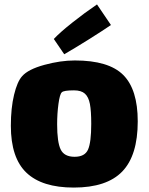

<svg xmlns="http://www.w3.org/2000/svg" viewBox="-20 -797 671 867"><path d="M29 -229Q29 -309 43.5 -369Q58 -429 80 -453Q107 -484 180 -504Q253 -524 318 -524Q471 -524 536.5 -458.5Q602 -393 602 -249Q602 -95 532 -22.5Q462 50 313 50Q170 50 99.5 -17Q29 -84 29 -229ZM392 -238Q392 -296 386 -327.5Q380 -359 363.5 -374Q347 -389 314 -389Q267 -389 259 -380Q250 -372 244 -328Q238 -284 238 -236Q238 -155 254 -122Q270 -89 317 -89Q363 -89 377.5 -121.5Q392 -154 392 -238ZM418 -777 481 -684Q443 -658 380 -618.5Q317 -579 270 -552L223 -621Q250 -650 306 -694.5Q362 -739 418 -777Z"/></svg>

Font: Lalezar
Style: Regular
Weight: 400
Designer: Borna Izadpanah
Foundry: Borna Izadpanah
Version: Version 1.003;November 28, 2018;FontCreator 11.5.0.2421 64-b